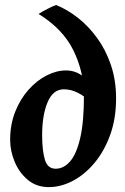

<svg xmlns="http://www.w3.org/2000/svg" viewBox="-20 -745 512 785"><path d="M21.5 -172.9Q21.5 -236.3 42.2 -288.3Q63 -340.3 96.7 -378.2Q130.4 -416 170.7 -436.5Q210.9 -457 249.5 -457Q285.2 -457 314 -437Q342.8 -417 362.8 -391.1L350.6 -328.1Q326.2 -351.6 298.1 -365.7Q270 -379.9 241.2 -379.9Q196.8 -379.9 174.6 -327.1Q152.3 -274.4 152.3 -192.4Q152.3 -130.4 163.3 -92.8Q174.3 -55.2 207.5 -55.2Q240.7 -55.2 266.8 -85.4Q293 -115.7 308.1 -181.4Q323.2 -247.1 323.2 -354Q323.2 -451.7 279.8 -539.6Q236.3 -627.4 137.7 -688Q150.4 -696.3 173.8 -708.5Q197.3 -720.7 209.5 -724.6Q254.4 -706.5 297.9 -672.6Q341.3 -638.7 376.7 -590.3Q412.1 -542 433.3 -479.7Q454.6 -417.5 454.6 -342.3Q454.6 -260.7 430.7 -194.1Q406.7 -127.4 366.9 -79.6Q327.1 -31.7 278.3 -5.9Q229.5 20 179.7 20Q128.9 20 93.5 -9.8Q58.1 -39.6 39.8 -84Q21.5 -128.4 21.5 -172.9Z"/></svg>

Font: Gentium Book Plus
Style: Bold Italic
Weight: 700
Italic angle: -8°
Designer: Victor Gaultney, Annie Olsen, Iska Routamaa, Becca Hirsbrunner
Foundry: SIL International
Version: Version 6.101